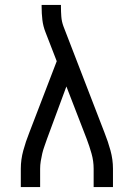

<svg xmlns="http://www.w3.org/2000/svg" viewBox="-20 -755 540 775"><path d="M64 0V-74Q64 -111 74 -147.5Q84 -184 98 -219L209 -508L164 -624Q154 -649 151 -675Q148 -701 148 -728V-735H226V-728Q226 -708 227.5 -688Q229 -668 236 -649L402 -219Q416 -184 426 -147.5Q436 -111 436 -74V0H358V-74Q358 -105 349.5 -135Q341 -165 330 -194L248 -406L170 -195Q165 -180 159.5 -165Q154 -150 150.5 -135Q147 -120 144.5 -104.5Q142 -89 142 -74V0Z"/></svg>

Font: Zed Sans
Style: Regular
Weight: 400
Designer: Belleve Invis
Foundry: Belleve Invis
Version: Version 1.0.0; ttfautohint (v1.8.4)